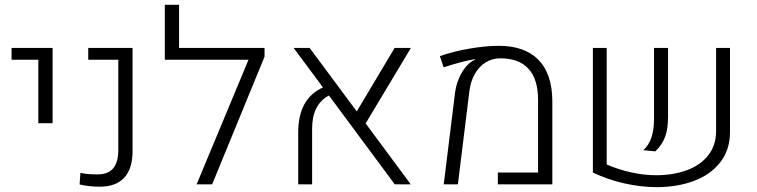

<svg xmlns="http://www.w3.org/2000/svg" viewBox="-20 -770 3160 802"><path d="M140.1 -520.5H28.3V-569.8H199.7V-255.4H140.1Z M312.5 0.5 315.9 -47.9Q344.2 -41.5 387.7 -41.5Q430.7 -41.5 452.4 -66.4Q474.1 -91.3 474.1 -143.6V-520.5H348.6V-569.8H533.7V-139.2Q533.7 -64.9 498.8 -27.6Q463.9 9.8 396.5 9.8Q352.1 9.8 312.5 0.5Z M1085 -533.2 866.2 0H801.3L1018.1 -520.5H668.5V-750H728V-569.8H1085Z M1507.3 -254.4 1695.8 0H1628.9L1354 -371.1Q1283.7 -334 1283.7 -231.9V0H1225.6V-215.8Q1225.6 -287.1 1251.2 -334Q1276.9 -380.9 1329.1 -404.8L1206.5 -569.8H1273.4L1470.2 -304.7L1628.4 -569.8H1696.3Z M1880.9 -383.8Q1886.2 -424.8 1905.3 -460.2Q1924.3 -495.6 1950.7 -513.7Q1954.1 -516.1 1963.9 -520.5L1963.4 -522.9Q1914.6 -515.1 1833 -488.8L1817.4 -535.6Q1873 -555.2 1940.9 -566.9Q2008.8 -578.6 2064 -578.6Q2171.9 -578.6 2229.2 -520Q2286.6 -461.4 2287.1 -348.1V0H2059.6V-49.3H2227.5V-353.5Q2227.5 -439 2187.5 -482.7Q2147.5 -526.4 2070.3 -526.4Q2036.1 -526.4 2008.5 -509.3Q1981 -492.2 1963.1 -460.7Q1945.3 -429.2 1940.4 -387.2L1892.6 0H1833.5Z M2514.2 -83Q2563.5 -61.5 2616.9 -49.8Q2670.4 -38.1 2720.7 -38.1Q2791.5 -38.1 2848.4 -58.8Q2905.3 -79.6 2938.2 -121.1Q2971.2 -162.6 2971.2 -223.1V-569.8H3029.3V-219.2Q3029.3 -144 2988.5 -92Q2947.8 -40 2878.4 -14.2Q2809.1 11.7 2723.6 11.7Q2657.7 11.7 2588.4 -3.9Q2519 -19.5 2456.5 -49.3V-569.8H2514.2ZM2711.9 -273.9V-569.8H2770.5V-281.7Q2770.5 -231.9 2758.1 -198.2Q2745.6 -164.6 2717.3 -137.7L2667 -142.6Q2711.9 -181.2 2711.9 -273.9Z"/></svg>

Font: Heebo Light
Style: Regular
Weight: 300
Designer: Oded Ezer
Foundry: Meir Sadan
Version: Version 2.001; ttfautohint (v1.5.14-ce02) -l 8 -r 50 -G 200 